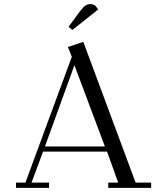

<svg xmlns="http://www.w3.org/2000/svg" viewBox="-20 -916 777 936"><path d="M58.1 0V-25.9H104L330.1 -639.2L311 -687L386.2 -711.9L641.1 -25.9H716.8V0H507.8V-25.9H556.2L502 -176.8H189.9L133.8 -25.9H219.2V0ZM199.2 -202.1H491.2L342.8 -598.1ZM314 -785.2 372.1 -863.8Q386.7 -882.3 397 -889.2Q407.2 -896 421.9 -896Q427.2 -896 432.9 -894.3Q438.5 -892.6 441.4 -890.6L443.8 -889.2L459 -870.1L333 -770Z"/></svg>

Font: Dehuti Alt
Style: Book
Weight: 400
Version: Version 1.2